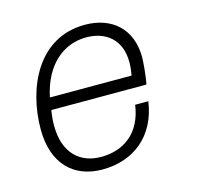

<svg xmlns="http://www.w3.org/2000/svg" viewBox="-84 -608 723 706"><g transform="rotate(-15 278.0 -255.5)"><path d="M450 -189H400C385 -84 316 -36 230 -36C150 -36 92 -87 92 -192C92 -208 93 -224 97 -250H459C466 -280 470 -339 470 -351C470 -461 398 -521 297 -521C118 -521 41 -348 41 -191C41 -62 112 10 223 10C342 10 432 -61 450 -189ZM290 -475C363 -475 420 -433 420 -346C420 -336 420 -325 415 -296H104C129 -416 204 -475 290 -475Z"/></g></svg>

Font: Chivo Light
Style: Italic
Weight: 300
Italic angle: -8°
Designer: Hector Gatti
Foundry: Omnibus-Type
Version: Version 1.003;PS 001.003;hotconv 1.0.70;makeotf.lib2.5.58329